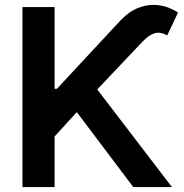

<svg xmlns="http://www.w3.org/2000/svg" viewBox="-20 -756 745 776"><path d="M70.8 0V-727.5H200.7V-397H210L466.8 -673.3Q501 -709.5 539.8 -724.6Q578.6 -739.7 619.4 -735.1Q660.2 -730.5 699.7 -705.6L655.8 -612.8Q627.9 -628.4 605.2 -621.8Q582.5 -615.2 557.1 -588.9L373 -394.5L674.8 0H518.6L290.5 -302.7L200.7 -204.6V0Z"/></svg>

Font: Inter 17pt SemiBold
Style: Regular
Weight: 600
Version: Version 4.001;git-66647c0bb